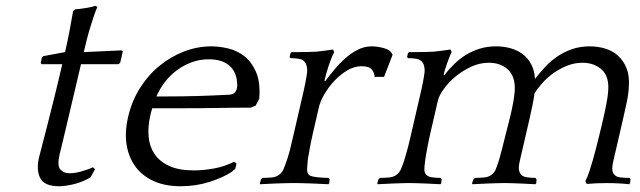

<svg xmlns="http://www.w3.org/2000/svg" viewBox="-20 -636 2223 667"><path d="M391.3 -413 397.5 -418 406.5 -457 402.4 -461 271 -455C274.1 -468.3 277.5 -482.3 281.2 -497C285 -511.7 288.9 -526 293.2 -540C297.4 -554 301.6 -567.2 305.8 -579.5C310 -591.8 314.1 -602.7 318.3 -612L310.2 -616C304.9 -613.3 296.1 -611 283.6 -609C271.1 -607 262.2 -605.7 256.7 -605L242.4 -604L234.1 -598C230 -574.7 225.7 -550.8 221.1 -526.5C216.4 -502.2 211.4 -478.3 206 -455L130.8 -441L125.9 -437L121.5 -418L124.3 -413H196.3C186.3 -369.7 176.8 -329.7 167.6 -293C158.5 -256.3 150.4 -224 143.2 -196C136.1 -168 130.1 -144.7 125.1 -126C120.1 -107.3 116.9 -95 115.5 -89C108.8 -59.7 110.2 -35.7 119.9 -17C129.6 1.7 151.5 11 185.5 11C200.1 11 217.5 8.5 237.7 3.5C257.8 -1.5 276.8 -9.3 294.6 -20L310.1 -48L302.7 -55C292.1 -49.7 278.8 -44.8 262.8 -40.5C246.8 -36.2 233.2 -34 221.8 -34C208.5 -34 197.8 -38.3 189.9 -47C181.9 -55.7 180.9 -73 186.9 -99C187.8 -103 190.3 -113.3 194.5 -130C198.7 -146.7 204 -168.8 210.4 -196.5C216.8 -224.2 224.3 -256.3 233.1 -293C241.9 -329.7 251.3 -369.7 261.4 -413Z M868.1 -269 880.6 -293C883.6 -331.7 879.8 -362.8 869.2 -386.5C858.7 -410.2 844.9 -428.5 827.9 -441.5C810.9 -454.5 792.1 -463.3 771.5 -468C751 -472.7 732 -475 714.7 -475C682 -475 650.1 -469 619 -457C587.9 -445 559.4 -428.3 533.5 -407C507.5 -385.7 485.1 -360 466.2 -330C447.3 -300 433.6 -266.7 425.1 -230C416.8 -194 415.1 -161.3 420 -132C424.9 -102.7 435.4 -77.3 451.4 -56C467.5 -34.7 488.7 -18.2 515 -6.5C541.3 5.2 572.1 11 607.5 11C643.5 11 677.3 5.8 709 -4.5C740.8 -14.8 766.1 -26.3 785 -39L797.5 -50L801.7 -68L793.1 -74C770.5 -62.7 746.8 -54.8 722.2 -50.5C697.5 -46.2 674.8 -44 654.2 -44C618.8 -44 590 -49.2 567.7 -59.5C545.5 -69.8 528.5 -83.7 516.8 -101C505.2 -118.3 498.3 -138.5 496.3 -161.5C494.3 -184.5 496.2 -208.7 502 -234L504.9 -246.5C505.9 -250.8 507.3 -255.3 509 -260H627C663.7 -260 701.1 -260.3 739.3 -261C777.4 -261.7 814.5 -262 850.5 -262ZM705.3 -430C735.9 -430 759.6 -422.8 776.3 -408.5C793 -394.2 802.1 -374.3 803.6 -349C804.1 -345.7 804.4 -342.3 804.3 -339C804.1 -335.7 803.6 -332 802.7 -328C801.5 -322.7 798.9 -318 795 -314C791.1 -310 784.7 -307.7 775.9 -307C738.1 -305 702.1 -303.5 667.8 -302.5C633.6 -301.5 598.5 -301 562.5 -301H523.5C530.8 -318.3 540.5 -334.8 552.4 -350.5C564.4 -366.2 578.2 -379.8 593.9 -391.5C609.6 -403.2 626.7 -412.5 645.3 -419.5C664 -426.5 683.9 -430 705.3 -430Z M1109.7 -354 1107 -355C1110.8 -371.7 1115.6 -389 1121.5 -407C1127.3 -425 1133.8 -441 1141 -455L1137.1 -464L1101 -459C1087.8 -457 1072.6 -455.8 1055.2 -455.5C1037.8 -455.2 1023.4 -455 1012 -455H994L989.4 -452L986.1 -438L989.2 -434C999.9 -434 1010 -433.2 1019.6 -431.5C1029.2 -429.8 1036.5 -425 1041.3 -417C1042.8 -415 1044.3 -411.2 1045.6 -405.5C1047 -399.8 1047.5 -393.3 1047.1 -386C1046.2 -379.3 1045.3 -373 1044.2 -367C1043.2 -361 1042 -354.3 1040.6 -347C1039.3 -339.7 1037.5 -331.2 1035.2 -321.5L1027 -286L998.6 -163C993.1 -139 989 -122 986.4 -112C983.7 -102 981.3 -93.7 979.1 -87L976 -78C971.6 -64.7 967.7 -54.3 964.3 -47C961 -39.7 956.1 -33.7 949.7 -29C943.1 -23.7 934.6 -20.5 924 -19.5C913.4 -18.5 902.8 -18 892.2 -18L887.2 -14L883 0L883.1 4C887.7 4 895 3.7 904.8 3C914.6 2.3 924.9 1.8 935.7 1.5C946.4 1.2 956.6 0.8 966.4 0.5C976.1 0.2 983.3 0 988 0H1012C1016.7 0 1024.1 0.2 1034.4 0.5C1044.6 0.8 1055.4 1.2 1066.7 1.5C1077.9 1.8 1088.6 2.3 1098.8 3C1109 3.7 1116.4 4 1121.1 4L1124 0L1125 -13L1121.2 -18C1117.2 -18 1111.9 -18.2 1105.3 -18.5C1098.7 -18.8 1092 -19.3 1085.1 -20C1078.3 -20.7 1071.8 -21.7 1065.8 -23C1059.8 -24.3 1055.4 -26.3 1052.7 -29C1048.4 -33.7 1046.5 -40.5 1046.9 -49.5C1047.3 -58.5 1048 -68 1049 -78L1050.1 -87C1051.2 -91.7 1052 -96.2 1052.7 -100.5C1053.4 -104.8 1054.3 -110.2 1055.4 -116.5C1056.5 -122.8 1058 -130.5 1059.7 -139.5C1061.5 -148.5 1064 -160.3 1067.4 -175L1088 -264C1091 -277.3 1097.3 -292.2 1106.7 -308.5C1116.2 -324.8 1127.7 -340.3 1141.5 -355C1155.2 -369.7 1170.2 -381.8 1186.4 -391.5C1202.6 -401.2 1219.1 -406 1235.7 -406C1253.1 -406 1265 -402.2 1271.6 -394.5C1278.1 -386.8 1281.3 -378.3 1281.2 -369H1314.2L1344 -446L1338 -455C1334.1 -461 1325 -465.8 1310.9 -469.5C1296.7 -473.2 1283.7 -475 1271.7 -475C1254.3 -475 1237.9 -471 1222.4 -463C1206.9 -455 1192.4 -445 1179 -433C1165.5 -421 1153 -408 1141.5 -394C1129.9 -380 1119.3 -366.7 1109.7 -354Z M1397.4 -452 1394.1 -438 1397.2 -434C1407.9 -434 1418 -433.2 1427.6 -431.5C1437.2 -429.8 1444.5 -425 1449.3 -417C1450.8 -415 1452.3 -411.2 1453.6 -405.5C1455 -399.8 1455.5 -393.3 1455.1 -386C1454.2 -379.3 1453.3 -373 1452.2 -367C1451.2 -361 1450 -354.3 1448.6 -347C1447.2 -339.7 1445.5 -331.2 1443.2 -321.5L1435 -286L1406.6 -163C1401.1 -139 1396.7 -121.5 1393.5 -110.5C1390.3 -99.5 1387.1 -88.7 1384 -78C1379.6 -64.7 1375.7 -54.3 1372.3 -47C1369 -39.7 1364.1 -33.7 1357.7 -29C1351.1 -23.7 1342.6 -20.5 1332 -19.5C1321.4 -18.5 1310.8 -18 1300.2 -18L1295.2 -14L1291 0L1291.1 4C1295.7 4 1303 3.7 1312.8 3C1322.6 2.3 1332.7 1.8 1343.2 1.5C1353.6 1.2 1363.6 0.8 1373.4 0.5C1383.1 0.2 1390.3 0 1395 0H1409C1413.7 0 1420.6 0.2 1429.9 0.5C1439.1 0.8 1449.1 1.2 1459.7 1.5C1470.2 1.8 1480.1 2.3 1489.3 3C1498.5 3.7 1505.4 4 1510.1 4L1513 0L1514 -13L1510.2 -18C1500.2 -18 1490.5 -18.7 1481.1 -20C1471.8 -21.3 1465 -24.3 1460.7 -29C1456.4 -33.7 1454.3 -39.5 1454.2 -46.5C1454.2 -53.5 1455.1 -64 1457 -78C1457.9 -84.7 1458.8 -90.8 1459.8 -96.5C1460.8 -102.2 1461.8 -108.3 1463.1 -115C1464.3 -121.7 1465.8 -129.7 1467.6 -139C1469.4 -148.3 1472 -160.3 1475.4 -175L1501.3 -287C1503.7 -297.7 1510.2 -310.5 1520.7 -325.5C1531.1 -340.5 1544.4 -354.8 1560.6 -368.5C1576.7 -382.2 1594.9 -393.8 1615.2 -403.5C1635.4 -413.2 1656.5 -418 1678.5 -418C1703.8 -418 1724.9 -411 1741.7 -397C1758.4 -383 1767.3 -362.3 1768.3 -335C1768.7 -327.7 1768.3 -319.7 1767.3 -311C1766.3 -302.3 1765 -293.3 1763.6 -284C1762.1 -274.7 1760.3 -265.5 1758.2 -256.5L1752.8 -233C1751.1 -225.7 1748.6 -215.3 1745.1 -202C1741.7 -188.7 1738.1 -174.5 1734.3 -159.5C1730.6 -144.5 1726.8 -129.7 1723.1 -115C1719.3 -100.3 1716 -88 1713 -78C1708.6 -64.7 1704.9 -54.3 1701.9 -47C1698.8 -39.7 1694.1 -33.7 1687.7 -29C1681.1 -23.7 1672.6 -20.5 1662 -19.5C1651.4 -18.5 1640.8 -18 1630.2 -18L1625.2 -14L1620 0L1621.1 4C1625.7 4 1633 3.7 1642.8 3C1652.6 2.3 1662.7 1.8 1673.2 1.5C1683.6 1.2 1693.6 0.8 1703.4 0.5C1713.1 0.2 1720.3 0 1725 0H1739C1743.7 0 1750.6 0.2 1759.9 0.5C1769.1 0.8 1779.1 1.2 1789.7 1.5C1800.2 1.8 1810.1 2.3 1819.3 3C1828.5 3.7 1835.4 4 1840.1 4L1843 0L1844 -13L1840.2 -18C1830.2 -18 1820.5 -18.7 1811.1 -20C1801.8 -21.3 1795 -24.3 1790.7 -29C1786.4 -33.7 1783.8 -39.5 1782.7 -46.5C1781.7 -53.5 1782.8 -64 1786 -78L1819.5 -223C1822.9 -237.7 1826.1 -252.3 1829.1 -267C1832.2 -281.7 1834.8 -296.3 1836.8 -311C1843.4 -322.3 1852.4 -334.3 1863.6 -347C1874.9 -359.7 1887.7 -371.2 1902.1 -381.5C1916.5 -391.8 1932.3 -400.5 1949.6 -407.5C1966.9 -414.5 1984.8 -418 2003.5 -418C2028.8 -418 2050.1 -411 2067.2 -397C2084.3 -383 2093 -362.3 2093.3 -335C2093.5 -321 2091.7 -303.8 2088 -283.5C2084.3 -263.2 2080.9 -246.3 2077.8 -233L2070.6 -202C2067.6 -188.7 2064.1 -174.5 2060.3 -159.5C2056.5 -144.5 2052.8 -129.7 2049.1 -115C2045.3 -100.3 2042 -88 2039 -78C2035.9 -67.3 2032 -55 2027.5 -41C2022.9 -27 2018.3 -15.7 2013.6 -7L2018.3 3C2039.4 1 2062.3 0 2087 0C2101 0 2114.8 0.3 2128.3 1C2141.8 1.7 2154.4 2.7 2166.1 4L2169 0L2170.2 -14L2167.2 -18C2156.5 -18 2146.1 -18.5 2136 -19.5C2125.9 -20.5 2118.8 -23.7 2114.7 -29C2110.8 -32.3 2108.3 -37.5 2107.3 -44.5C2106.3 -51.5 2107.5 -62.7 2111 -78L2144.5 -223C2149 -242.3 2153.3 -261.7 2157.4 -281C2161.5 -300.3 2163.9 -318.7 2164.6 -336C2166.3 -360.7 2163.6 -381.7 2156.6 -399C2149.6 -416.3 2139.9 -430.7 2127.6 -442C2115.2 -453.3 2100.4 -461.7 2083.3 -467C2066.2 -472.3 2048 -475 2028.7 -475C2006.7 -475 1986.4 -471.8 1968 -465.5C1949.5 -459.2 1932.6 -450.8 1917.2 -440.5C1901.8 -430.2 1887.7 -418.2 1874.9 -404.5C1862.1 -390.8 1850 -376.7 1838.6 -362C1837.2 -382 1832.7 -399.2 1825 -413.5C1817.3 -427.8 1807.3 -439.5 1795.1 -448.5C1782.8 -457.5 1768.8 -464.2 1753.2 -468.5C1737.5 -472.8 1721 -475 1703.7 -475C1683 -475 1664.1 -472.3 1646.8 -467C1629.6 -461.7 1613.6 -454.5 1598.9 -445.5C1584.1 -436.5 1570.5 -425.8 1558 -413.5C1545.5 -401.2 1534 -388.3 1523.6 -375L1521.1 -377C1522.3 -382.3 1524.1 -388.7 1526.4 -396C1528.8 -403.3 1531.4 -410.8 1534.1 -418.5C1536.9 -426.2 1539.5 -433.2 1542 -439.5C1544.4 -445.8 1546.8 -451 1549.1 -455L1545.1 -464L1509 -459C1495.9 -457 1480.6 -455.8 1463.2 -455.5C1445.8 -455.2 1431.4 -455 1420.1 -455H1402.1Z"/></svg>

Font: Quattrocento
Style: Italic
Weight: 400
Italic angle: -13°
Designer: Pablo Impallari
Foundry: Pablo Impallari, Igino Marini, Branda Gallo
Version: Version 2.000